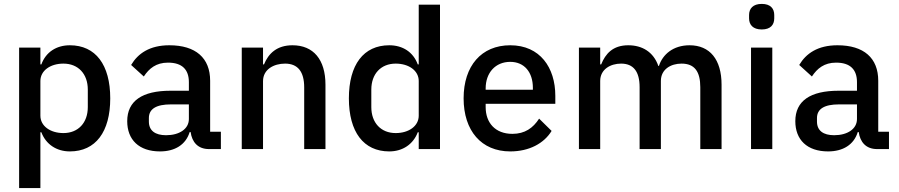

<svg xmlns="http://www.w3.org/2000/svg" viewBox="-20 -764 4605 984"><path d="M78 200H187V-86H192C215 -25 269 12 338 12C470 12 545 -88 545 -260C545 -432 470 -532 338 -532C269 -532 215 -497 192 -434H187V-520H78ZM305 -82C238 -82 187 -118 187 -171V-349C187 -402 238 -438 305 -438C381 -438 430 -385 430 -305V-215C430 -135 381 -82 305 -82Z M1112 0V-89H1057V-350C1057 -467 983 -532 848 -532C747 -532 687 -490 652 -431L717 -372C744 -413 780 -443 841 -443C914 -443 948 -407 948 -343V-299H854C709 -299 632 -247 632 -143C632 -48 692 12 800 12C876 12 932 -22 952 -87H957C964 -36 994 0 1051 0ZM831 -71C776 -71 743 -94 743 -141V-159C743 -206 781 -229 856 -229H948V-154C948 -103 899 -71 831 -71Z M1328 0V-348C1328 -409 1384 -438 1441 -438C1506 -438 1539 -397 1539 -316V0H1648V-330C1648 -459 1586 -532 1479 -532C1399 -532 1356 -490 1333 -434H1328V-520H1219V0Z M2126 0H2235V-740H2126V-434H2121C2098 -497 2044 -532 1975 -532C1843 -532 1768 -432 1768 -260C1768 -88 1843 12 1975 12C2044 12 2098 -25 2121 -86H2126ZM2008 -82C1932 -82 1883 -135 1883 -215V-305C1883 -385 1932 -438 2008 -438C2075 -438 2126 -402 2126 -349V-171C2126 -118 2075 -82 2008 -82Z M2595 12C2692 12 2768 -29 2807 -93L2743 -156C2712 -108 2670 -78 2606 -78C2518 -78 2469 -135 2469 -215V-232H2826V-273C2826 -417 2748 -532 2595 -532C2447 -532 2356 -426 2356 -260C2356 -94 2447 12 2595 12ZM2595 -447C2667 -447 2711 -394 2711 -314V-304H2469V-311C2469 -391 2519 -447 2595 -447Z M3056 0V-349C3056 -409 3109 -438 3163 -438C3226 -438 3258 -398 3258 -317V0H3367V-349C3367 -409 3418 -438 3473 -438C3540 -438 3569 -397 3569 -317V0H3678V-330C3678 -459 3618 -532 3514 -532C3430 -532 3376 -485 3357 -426H3354C3329 -498 3271 -532 3200 -532C3120 -532 3083 -488 3061 -434H3056V-520H2947V0Z M3884 -613C3929 -613 3948 -637 3948 -670V-687C3948 -720 3929 -744 3884 -744C3839 -744 3819 -720 3819 -687V-670C3819 -637 3839 -613 3884 -613ZM3829 0H3938V-520H3829Z M4536 0V-89H4481V-350C4481 -467 4407 -532 4272 -532C4171 -532 4111 -490 4076 -431L4141 -372C4168 -413 4204 -443 4265 -443C4338 -443 4372 -407 4372 -343V-299H4278C4133 -299 4056 -247 4056 -143C4056 -48 4116 12 4224 12C4300 12 4356 -22 4376 -87H4381C4388 -36 4418 0 4475 0ZM4255 -71C4200 -71 4167 -94 4167 -141V-159C4167 -206 4205 -229 4280 -229H4372V-154C4372 -103 4323 -71 4255 -71Z"/></svg>

Font: IBMKR Medm
Style: Regular
Weight: 500
Designer: Mike Abbink; Paul van der Laan; Pieter van Rosmalen; Wujin Sim; Chorong Kim; Dohee Lee;
Foundry: Sandoll Inc.
Version: Version 1.002